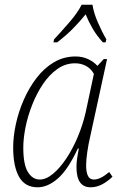

<svg xmlns="http://www.w3.org/2000/svg" viewBox="-20 -786 505 816"><path d="M140 10Q86 10 61 -34.5Q36 -79 36 -159Q36 -206 47.5 -259Q59 -312 81.5 -363Q104 -414 136 -455.5Q168 -497 209.5 -521.5Q251 -546 301 -546Q331 -546 355 -534.5Q379 -523 394 -506L421 -535H435L363 -204Q356 -174 351 -140.5Q346 -107 346 -83Q346 -55 353.5 -39Q361 -23 379 -23Q407 -23 444 -55L458 -35Q439 -16 415 -3Q391 10 365 10Q305 10 305 -76Q305 -95 308 -115Q311 -135 315 -155H311Q269 -65 226 -27.5Q183 10 140 10ZM149 -23Q176 -23 205.5 -47.5Q235 -72 262.5 -113.5Q290 -155 311 -205.5Q332 -256 344 -308L379 -472Q367 -494 346 -505.5Q325 -517 299 -517Q258 -517 223.5 -492.5Q189 -468 162.5 -428.5Q136 -389 117 -341Q98 -293 88.5 -245.5Q79 -198 79 -158Q79 -87 98.5 -55Q118 -23 149 -23ZM210 -619Q240 -651 275 -691.5Q310 -732 327 -766H373Q378 -732 396 -690.5Q414 -649 432 -619L429 -606H417Q391 -635 374 -664Q357 -693 344 -725Q318 -693 290 -664.5Q262 -636 223 -606H207Z"/></svg>

Font: Noto Serif SemiCondensed ExtraLight
Style: Italic
Weight: 200
Width: 4
Italic angle: -12°
Designer: Monotype Design Team
Foundry: Monotype Imaging Inc.
Version: Version 2.013